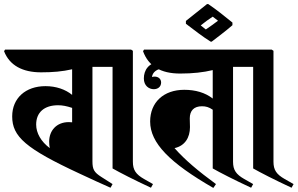

<svg xmlns="http://www.w3.org/2000/svg" viewBox="-29 -898 1465 945"><path d="M515 26 525 8 470 -27C434 -50 426 -64 426 -104V-646L417 -654H-4L-9 -646C18 -576 82 -542 173 -542C231 -542 278 -546 326 -557V-431C293 -458 247 -474 195 -474C97 -474 31 -415 31 -325C31 -226 96 -167 366 -42C420 -17 471 7 515 26ZM149 -285C149 -345 189 -380 257 -380C278 -380 299 -376 326 -367V-296L310 -297C248 -297 213 -254 213 -201C213 -190 214 -179 216 -169C173 -201 149 -243 149 -285Z M525 -569V-69C558 -50 632 -12 714 26L724 8L680 -17C640 -40 625 -61 625 -102V-648L616 -654H353V-569Z M1021 27 1034 8C948 -55 882 -110 830 -169C881 -180 906 -221 906 -272L905 -315C905 -354 926 -375 965 -375C984 -375 999 -371 1018 -358V-69C1051 -50 1125 -12 1207 26L1217 8L1173 -17C1133 -40 1118 -61 1118 -102V-646L1109 -654H680L675 -646C702 -572 762 -536 858 -536C920 -536 973 -542 1018 -553V-413C981 -442 933 -456 878 -456C776 -456 710 -394 710 -300C710 -194 806 -97 1021 27Z M728 -459C748 -459 764 -471 764 -492C764 -509 751 -521 732 -521C727 -521 723 -520 719 -519C722 -543 743 -560 779 -562L758 -594C702 -590 679 -552 679 -512C679 -476 704 -459 728 -459Z M1217 -569V-69C1250 -50 1324 -12 1406 26L1416 8L1372 -17C1332 -40 1317 -61 1317 -102V-648L1308 -654H1045V-569Z M1008 -693H1013C1041 -715 1081 -744 1115 -774V-787C1072 -822 1037 -850 996 -878H990L886 -795V-781C928 -749 972 -715 1008 -693ZM959 -773C980 -790 998 -803 1018 -816L1044 -796C1027 -783 1005 -767 984 -753Z"/></svg>

Font: Nithya Ranjana DU
Style: Regular
Weight: 400
Designer: Designed by Tathagata Biswas and Noopur Datye with help from Ananda Maharjan, Callijatra
Foundry: Ek Type
Version: Version 1.000;Glyphs 3.2.3 (3260)